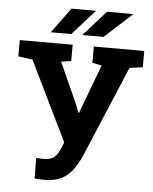

<svg xmlns="http://www.w3.org/2000/svg" viewBox="-60 -949 807 1010"><g transform="rotate(5 343.5 -444.0)"><path d="M211.4 10.3Q199.2 10.3 183.8 9.3Q168.5 8.3 160.6 7.8L159.7 -101.1Q165 -100.1 178.2 -99.6Q191.4 -99.1 198.2 -99.1Q236.8 -99.1 256.1 -116.2Q275.4 -133.3 288.6 -168L299.3 -194.8L95.2 -614.7L19.5 -625V-710.9H298.8V-625L246.1 -616.7L343.3 -400.9L360.4 -356.9H363.3L460 -615.2L410.6 -625V-710.9H676.8V-625L607.4 -615.7L404.8 -134.8Q384.3 -88.4 359.4 -55.9Q334.5 -23.4 299.1 -6.6Q263.7 10.3 211.4 10.3ZM347.7 -766.1 346.7 -768.6 463.9 -899.4H599.1L600.1 -896.5L457 -766.1ZM182.1 -766.1H178.7L275.9 -899.4H402.8L403.8 -897L286.6 -766.1Z"/></g></svg>

Font: Robotiche
Style: Bold
Weight: 700
Designer: Google
Version: Version 2.001